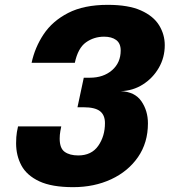

<svg xmlns="http://www.w3.org/2000/svg" viewBox="-20 -765 700 793"><path d="M478.5 -388.5Q537 -386 564 -346.8Q591 -307.5 591 -255.5Q591 -175.5 550 -116.2Q509 -57 439 -24.5Q369 8 282 8Q194 8 142.2 -16.2Q90.5 -40.5 68.5 -81.5Q46.5 -122.5 46.5 -173Q46.5 -200.5 49.8 -219.5Q53 -238.5 54.5 -243H233Q232 -238.5 229.2 -223.2Q226.5 -208 226.5 -192.5Q226.5 -152.5 247.2 -137.8Q268 -123 303 -123Q358 -123 385.8 -162.8Q413.5 -202.5 413.5 -256.5Q413.5 -290 392.8 -306Q372 -322 325 -322H300L326 -444H351Q407 -444 442.8 -475Q478.5 -506 478.5 -556.5Q478.5 -586 459.8 -599.8Q441 -613.5 410 -613.5Q368 -613.5 335 -590Q302 -566.5 289 -505.5H110.5Q124 -569 160.2 -623.5Q196.5 -678 261.5 -711.5Q326.5 -745 425 -745Q510.5 -745 562.2 -721.8Q614 -698.5 637.2 -660.5Q660.5 -622.5 660.5 -578.5Q660.5 -527.5 636 -485Q611.5 -442.5 570.2 -416.2Q529 -390 478.5 -388.5Z"/></svg>

Font: Epilogue ExtraBold
Style: Italic
Weight: 800
Italic angle: -12°
Designer: Tyler Finck
Foundry: Etcetera Type Co
Version: Version 2.111; ttfautohint (v1.8.3)